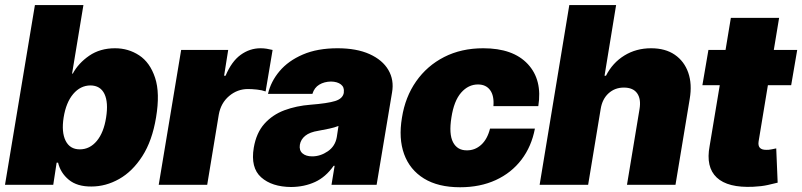

<svg xmlns="http://www.w3.org/2000/svg" viewBox="-28 -748 3246 777"><path d="M341.8 6.8Q284.2 7.3 250.5 -20.5Q216.8 -48.3 207 -89.8H201.2L187.5 0H-7.8L113.3 -727.5H309.6L263.7 -450.2H266.6Q289.1 -492.2 333 -522.5Q377 -552.7 437.5 -552.7Q491.7 -552.7 535.4 -523.9Q579.1 -495.1 599.6 -433.3Q620.1 -371.6 603.5 -272.5Q587.9 -178.2 548.1 -116.2Q508.3 -54.2 454.3 -23.7Q400.4 6.8 341.8 6.8ZM294.9 -143.6Q335.4 -143.6 363.8 -177.7Q392.1 -211.9 401.4 -272.5Q411.1 -333.5 394.8 -367.7Q378.4 -401.9 337.9 -402.3Q297.4 -401.9 268.3 -367.7Q239.3 -333.5 229.5 -272.5Q220.2 -213.4 237.5 -178.5Q254.9 -143.6 294.9 -143.6Z M614.3 0 705.1 -545.9H895.5L878.9 -441.4H884.8Q909.2 -499.5 946 -526.1Q982.9 -552.7 1026.4 -552.7Q1039.1 -552.7 1051 -550.8Q1063 -548.8 1075.2 -545.9L1046.9 -377.9Q1032.7 -383.3 1012 -385.5Q991.2 -387.7 975.6 -387.7Q932.6 -387.7 899.2 -359.4Q865.7 -331.1 857.4 -284.2L810.5 0Z M1150.4 8.8Q1072.3 8.3 1028.8 -30.5Q985.4 -69.3 999 -150.4Q1009.3 -210.4 1042 -247.1Q1074.7 -283.7 1123 -301.8Q1171.4 -319.8 1228.5 -324.2Q1297.4 -329.6 1328.1 -339.1Q1358.9 -348.6 1363.3 -372.1V-374Q1366.2 -395 1351.8 -406.2Q1337.4 -417.5 1311.5 -418Q1284.2 -417.5 1264.2 -405.5Q1244.1 -393.6 1236.3 -368.2H1056.6Q1067.9 -418 1103.3 -460Q1138.7 -502 1197.5 -527.3Q1256.3 -552.7 1337.9 -552.7Q1415 -552.7 1467.5 -529.1Q1520 -505.4 1543.7 -464.8Q1567.4 -424.3 1558.6 -374L1496.1 0H1313.5L1326.2 -77.1H1322.3Q1290 -31.2 1246.8 -11.5Q1203.6 8.3 1150.4 8.8ZM1235.4 -115.2Q1268.6 -115.2 1298.6 -135.7Q1328.6 -156.2 1335 -193.4L1341.8 -238.3Q1325.7 -231.9 1304.9 -227.5Q1284.2 -223.1 1260.7 -218.8Q1225.6 -213.4 1207.3 -198.5Q1189 -183.6 1185.5 -162.1Q1182.1 -139.6 1196 -127.4Q1210 -115.2 1235.4 -115.2Z M1834 9.8Q1745.1 9.8 1687.7 -25.6Q1630.4 -61 1607.4 -124.3Q1584.5 -187.5 1598.6 -271.5Q1611.8 -355.5 1656 -418.7Q1700.2 -481.9 1769.5 -517.3Q1838.9 -552.7 1927.7 -552.7Q2048.3 -552.7 2107.9 -488.8Q2167.5 -424.8 2150.4 -318.4H1968.8Q1972.2 -360.8 1955.3 -383.5Q1938.5 -406.2 1906.2 -406.2Q1867.2 -406.2 1838.1 -373Q1809.1 -339.8 1798.8 -272.5Q1788.1 -205.6 1805.4 -172.4Q1822.8 -139.2 1861.3 -139.6Q1894 -139.2 1919.2 -161.9Q1944.3 -184.6 1955.1 -227.5H2136.7Q2123 -155.3 2082.3 -101.8Q2041.5 -48.3 1978.3 -19.3Q1915 9.8 1834 9.8Z M2402.8 -306.6 2352.1 0H2155.8L2275.9 -727.5H2465.3L2418.5 -441.4H2424.3Q2450.7 -493.7 2498.5 -523.2Q2546.4 -552.7 2606.9 -552.7Q2664.6 -552.7 2702.9 -526.4Q2741.2 -500 2757.3 -453.9Q2773.4 -407.7 2763.2 -347.7L2705.6 0H2509.3L2560.1 -306.6Q2566.9 -347.2 2550.5 -370.4Q2534.2 -393.6 2496.6 -393.6Q2460.4 -393.6 2434.8 -370.4Q2409.2 -347.2 2402.8 -306.6Z M3198.2 -545.9 3173.8 -403.3H3079.6L3042 -175.8Q3036.6 -141.1 3073.2 -141.6Q3082 -141.1 3094.5 -143.6Q3106.9 -146 3113.3 -147.5L3119.1 -8.8Q3104 -4.9 3078.9 0.7Q3053.7 6.3 3020.5 7.8Q2917.5 12.7 2872.6 -29.5Q2827.6 -71.8 2843.8 -157.2L2884.8 -403.3H2814.5L2838.9 -545.9H2908.2L2929.7 -675.8H3125L3103.5 -545.9Z"/></svg>

Font: Inter Tight Black
Style: Italic
Weight: 900
Italic angle: -9.39999°
Designer: Rasmus Andersson
Foundry: rsms
Version: Version 3.004; ttfautohint (v1.8.4.7-5d5b)